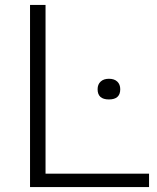

<svg xmlns="http://www.w3.org/2000/svg" viewBox="-20 -760 636 780"><path d="M102 0V-740H165V-54.5H585.5V0ZM422.5 -356Q376.5 -356 376.5 -397.5Q376.5 -417 388.8 -428.5Q401 -440 422.5 -440Q444.5 -440 456.5 -428.5Q468.5 -417 468.5 -397.5Q468.5 -356 422.5 -356Z"/></svg>

Font: Encode Sans Exp Lt
Style: Regular
Weight: 300
Width: 7
Designer: Multiple Designers
Foundry: Impallari Type
Version: Version 3.002; ttfautohint (v1.8.3) -l 8 -r 50 -G 200 -x 14 